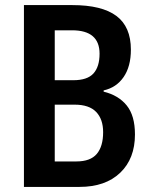

<svg xmlns="http://www.w3.org/2000/svg" viewBox="-20 -734 593 754"><path d="M264 -714Q380 -714 437 -671.5Q494 -629 494 -539Q494 -473 465.5 -431.5Q437 -390 387 -379V-374Q445 -360 477.5 -320Q510 -280 510 -206Q510 -111 452 -55.5Q394 0 292 0H74V-714ZM268 -419Q323 -419 347 -445.5Q371 -472 371 -523Q371 -615 263 -615H195V-419ZM195 -323V-100H280Q335 -100 360 -129.5Q385 -159 385 -215Q385 -266 357.5 -294.5Q330 -323 273 -323Z"/></svg>

Font: Noto Sans Thai Looped Condensed SemiBold
Style: Regular
Weight: 600
Width: 3
Designer: Sasikarn Vongin, Ben Mitchell
Foundry: The Fontpad Ltd
Version: Version 1.001; ttfautohint (v1.8.4.7-5d5b)